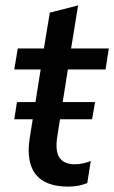

<svg xmlns="http://www.w3.org/2000/svg" viewBox="-20 -684 424 713"><path d="M33 0ZM234 9Q148 9 112.5 -36.5Q77 -82 90 -169L131 -426H33L46 -504H143L165 -637L270 -664L244 -504H384L372 -426H232L193 -179Q184 -123 201 -98.5Q218 -74 257 -74Q275 -74 289.5 -77.5Q304 -81 317 -86L304 -4Q271 9 234 9ZM33 -241 43 -305H333L322 -241Z"/></svg>

Font: Winston Medium
Style: Italic
Weight: 500
Italic angle: -9°
Designer: Original fonts by Vernon Adams / Changes by Cristiano Sobral
Foundry: Original fonts by Vernon Adams / Changes by Cristiano Sobral
Version: Version 2.503;July 17, 2020;FontCreator 13.0.0.2655 64-bit